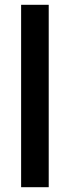

<svg xmlns="http://www.w3.org/2000/svg" viewBox="-20 -780 290 800"><path d="M183 0H68V-760H183Z"/></svg>

Font: Noto Sans Gurmukhi Condensed SemiBold
Style: Regular
Weight: 600
Width: 3
Designer: Jelle Bosma - Monotype Design Team
Foundry: Monotype Imaging Inc.
Version: Version 2.004; ttfautohint (v1.8.4.7-5d5b)